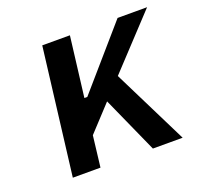

<svg xmlns="http://www.w3.org/2000/svg" viewBox="-92 -588 715 685"><g transform="rotate(-20 265.5 -245.5)"><path d="M179 -5 193 -123 282 -219 378 -5H491L349 -291L531 -486H419L221 -258H210L238 -486H133L74 -5Z"/></g></svg>

Font: Falling Sky
Style: LightObl
Weight: 400
Designer: Paul D. Hunt
Foundry: Adobe Systems Incorporated
Version: Version 1.02